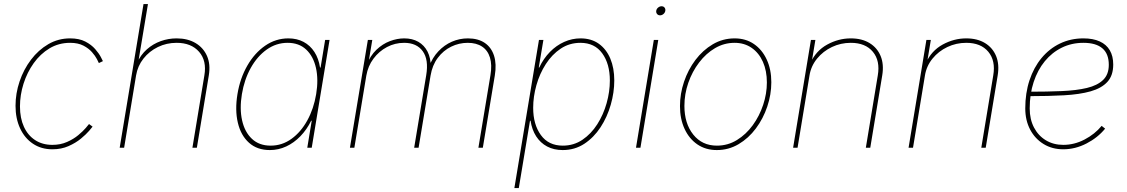

<svg xmlns="http://www.w3.org/2000/svg" viewBox="-20 -748 5704 972"><path d="M245.1 7.8Q189 7.8 147 -20.3Q105 -48.3 81.8 -98.1Q58.6 -147.9 58.6 -212.4Q58.6 -274.9 79.1 -335.7Q99.6 -396.5 137 -445.8Q174.3 -495.1 224.6 -524.4Q274.9 -553.7 335 -553.7Q380.9 -553.7 411.9 -537.6Q442.9 -521.5 461.9 -499.5Q481 -477.5 490.2 -459.7Q499.5 -441.9 501 -438.5L480.5 -428.7Q479 -432.6 470.7 -448.7Q462.4 -464.8 445.8 -483.9Q429.2 -502.9 402.1 -517.1Q375 -531.2 335 -531.2Q277.3 -531.2 230.7 -503.2Q184.1 -475.1 150.6 -428.2Q117.2 -381.3 99.1 -324.2Q81.1 -267.1 81.1 -209Q81.1 -149.9 101.1 -106.2Q121.1 -62.5 158 -38.6Q194.8 -14.6 245.1 -14.6Q286.1 -14.6 319.3 -29.3Q352.5 -43.9 376.5 -64Q400.4 -84 414.3 -100.3Q428.2 -116.7 430.7 -120.1L448.7 -106.9Q446.3 -103.5 431.2 -85.7Q416 -67.9 389.6 -46.1Q363.3 -24.4 326.9 -8.3Q290.5 7.8 245.1 7.8Z M668.9 -366.2 608.4 0H585.9L706.5 -727.5H729L679.2 -428.7H673.3Q692.4 -470.7 723.6 -498.3Q754.9 -525.9 793.7 -539.8Q832.5 -553.7 874 -553.7Q930.2 -553.7 970 -530Q1009.8 -506.3 1028.1 -464.4Q1046.4 -422.4 1037.1 -366.2L976.6 0H954.1L1014.6 -366.2Q1027.3 -440.4 987.8 -485.8Q948.2 -531.2 874 -531.2Q823.2 -531.2 779.5 -510Q735.8 -488.8 706.3 -451.4Q676.8 -414.1 668.9 -366.2Z M1346.2 11.7Q1281.7 11.7 1240.5 -25.4Q1199.2 -62.5 1184.1 -126.7Q1168.9 -190.9 1182.1 -271.5Q1195.3 -351.6 1231.9 -415.5Q1268.6 -479.5 1322.3 -516.6Q1376 -553.7 1439.9 -553.7Q1483.4 -553.7 1516.8 -535.9Q1550.3 -518.1 1571.8 -484.9Q1593.3 -451.7 1600.1 -406.2H1603L1626 -545.9H1648.4L1558.1 0H1535.6L1558.1 -136.7H1555.2Q1533.2 -91.8 1500.7 -58.3Q1468.3 -24.9 1429 -6.6Q1389.6 11.7 1346.2 11.7ZM1350.1 -10.7Q1408.2 -10.7 1455.8 -45.2Q1503.4 -79.6 1535.9 -138.7Q1568.4 -197.8 1580.6 -271.5Q1592.8 -345.2 1579.6 -404.1Q1566.4 -462.9 1530 -497.1Q1493.7 -531.2 1436 -531.2Q1378.4 -531.2 1330.3 -497.1Q1282.2 -462.9 1249.5 -404.1Q1216.8 -345.2 1204.6 -271.5Q1192.4 -197.8 1205.6 -138.7Q1218.8 -79.6 1255.4 -45.2Q1292 -10.7 1350.1 -10.7Z M1751.5 0 1842.3 -545.9H1864.7L1843.3 -417L1835.4 -418Q1854.5 -466.3 1885.7 -496.1Q1917 -525.9 1953.9 -539.8Q1990.7 -553.7 2026.4 -553.7Q2067.4 -553.7 2097.7 -536.4Q2127.9 -519 2144.5 -486.6Q2161.1 -454.1 2160.6 -408.2L2151.9 -410.2Q2168.9 -456.1 2199 -488Q2229 -520 2267.6 -536.9Q2306.2 -553.7 2348.6 -553.7Q2400.4 -553.7 2434.1 -530.8Q2467.8 -507.8 2481.2 -465.6Q2494.6 -423.3 2484.9 -365.2L2424.3 0H2401.9L2462.9 -367.2Q2471.7 -419.9 2460.4 -456.5Q2449.2 -493.2 2420.4 -512.2Q2391.6 -531.2 2348.1 -531.2Q2303.7 -531.2 2263.9 -511.7Q2224.1 -492.2 2196.3 -455.1Q2168.5 -418 2159.7 -365.2L2099.1 0H2076.7L2137.7 -367.2Q2150.9 -446.3 2120.1 -488.8Q2089.4 -531.2 2025.9 -531.2Q1979.5 -531.2 1939 -509.8Q1898.4 -488.3 1870.6 -450.9Q1842.8 -413.6 1834.5 -365.2L1773.9 0Z M2584 204.1 2708.5 -545.9H2731L2707.5 -406.2H2710Q2731.4 -451.7 2763.9 -484.9Q2796.4 -518.1 2836.2 -535.9Q2876 -553.7 2918.9 -553.7Q2973.6 -553.7 3011.7 -526.4Q3049.8 -499 3069.8 -451.2Q3089.8 -403.3 3089.8 -340.8Q3089.8 -280.3 3072 -218Q3054.2 -155.8 3020.3 -103.8Q2986.3 -51.8 2938 -20Q2889.6 11.7 2828.6 11.7Q2784.2 11.7 2750 -6.3Q2715.8 -24.4 2694.3 -57.9Q2672.9 -91.3 2666 -136.7H2663.1L2606.4 204.1ZM2829.1 -10.7Q2884.8 -10.7 2928.7 -40.5Q2972.7 -70.3 3003.7 -118.9Q3034.7 -167.5 3051 -225.6Q3067.4 -283.7 3067.4 -340.3Q3067.4 -424.8 3028.8 -478Q2990.2 -531.2 2918.5 -531.2Q2862.8 -531.2 2818.6 -501.7Q2774.4 -472.2 2743.2 -423.6Q2711.9 -375 2695.6 -316.9Q2679.2 -258.8 2679.2 -202.1Q2679.2 -118.2 2718 -64.5Q2756.8 -10.7 2829.1 -10.7Z M3199.7 0 3290 -545.9H3312.5L3222.2 0ZM3321.3 -670.4Q3312 -670.4 3306.4 -677.2Q3300.8 -684.1 3302.2 -693.4Q3303.7 -703.1 3311.8 -709.7Q3319.8 -716.3 3329.1 -716.3Q3338.9 -716.3 3344.2 -709.7Q3349.6 -703.1 3348.1 -693.4Q3346.7 -684.1 3338.9 -677.2Q3331.1 -670.4 3321.3 -670.4Z M3608.9 11.7Q3552.7 11.7 3510.7 -16.8Q3468.8 -45.4 3445.6 -95.7Q3422.4 -146 3422.4 -210.9Q3422.4 -273.4 3442.9 -334.2Q3463.4 -395 3500.7 -444.6Q3538.1 -494.1 3588.6 -523.9Q3639.2 -553.7 3699.2 -553.7Q3755.4 -553.7 3796.9 -525.1Q3838.4 -496.6 3861.6 -446.5Q3884.8 -396.5 3884.8 -331.5Q3884.8 -269.5 3864.3 -208.5Q3843.8 -147.5 3806.6 -97.7Q3769.5 -47.9 3719 -18.1Q3668.5 11.7 3608.9 11.7ZM3609.4 -10.7Q3664.6 -10.7 3710.7 -39.1Q3756.8 -67.4 3790.8 -114Q3824.7 -160.6 3843.5 -217.3Q3862.3 -273.9 3862.3 -330.6Q3862.3 -389.6 3842.3 -434.8Q3822.3 -480 3785.4 -505.6Q3748.5 -531.2 3698.7 -531.2Q3646 -531.2 3600.1 -504.4Q3554.2 -477.5 3519.3 -431.6Q3484.4 -385.7 3464.6 -328.9Q3444.8 -272 3444.8 -211.9Q3444.8 -123 3489.5 -66.9Q3534.2 -10.7 3609.4 -10.7Z M4078.1 -366.2 4017.6 0H3995.1L4085.4 -545.9H4107.9L4088.4 -428.7H4082.5Q4110.8 -491.2 4168 -522.5Q4225.1 -553.7 4287.1 -553.7Q4343.3 -553.7 4382.1 -530Q4420.9 -506.3 4438.2 -464.4Q4455.6 -422.4 4446.3 -366.2L4385.7 0H4363.3L4423.8 -366.2Q4436.5 -440.4 4398.9 -485.8Q4361.3 -531.2 4287.1 -531.2Q4236.3 -531.2 4191.7 -510Q4147 -488.8 4116.5 -451.4Q4085.9 -414.1 4078.1 -366.2Z M4662.6 -366.2 4602.1 0H4579.6L4669.9 -545.9H4692.4L4672.9 -428.7H4667Q4695.3 -491.2 4752.4 -522.5Q4809.6 -553.7 4871.6 -553.7Q4927.7 -553.7 4966.6 -530Q5005.4 -506.3 5022.7 -464.4Q5040 -422.4 5030.8 -366.2L4970.2 0H4947.8L5008.3 -366.2Q5021 -440.4 4983.4 -485.8Q4945.8 -531.2 4871.6 -531.2Q4820.8 -531.2 4776.1 -510Q4731.4 -488.8 4700.9 -451.4Q4670.4 -414.1 4662.6 -366.2Z M5362.8 7.8Q5306.6 7.8 5263.2 -18.8Q5219.7 -45.4 5195.1 -92Q5170.4 -138.7 5170.4 -199.2Q5170.4 -276.9 5191.9 -341.8Q5213.4 -406.7 5252.9 -454.3Q5292.5 -502 5346.4 -527.8Q5400.4 -553.7 5464.8 -553.7Q5513.7 -553.7 5547.4 -538.3Q5581.1 -522.9 5598.4 -493.4Q5615.7 -463.9 5615.7 -421.4Q5615.7 -365.7 5586.2 -333.5Q5556.6 -301.3 5501.2 -285.6Q5445.8 -270 5366.9 -265.6Q5288.1 -261.2 5189.9 -261.2V-283.7Q5280.8 -283.7 5355 -286.9Q5429.2 -290 5482.4 -302.7Q5535.6 -315.4 5564.5 -343.3Q5593.3 -371.1 5593.3 -419.9Q5593.3 -475.6 5560.8 -503.4Q5528.3 -531.2 5464.8 -531.2Q5405.3 -531.2 5355.5 -506.8Q5305.7 -482.4 5269.3 -438Q5232.9 -393.6 5212.9 -332.8Q5192.9 -272 5192.9 -199.2Q5192.9 -144 5214.6 -102.5Q5236.3 -61 5274.7 -37.8Q5313 -14.6 5362.8 -14.6Q5418.9 -14.6 5470.7 -41.7Q5522.5 -68.8 5557.1 -110.8L5574.7 -96.7Q5537.1 -50.8 5480.2 -21.5Q5423.3 7.8 5362.8 7.8Z"/></svg>

Font: Inter Thin
Style: Italic
Weight: 250
Italic angle: -9.3988°
Designer: Rasmus Andersson
Foundry: rsms
Version: Version 4.001;git-66647c0bb